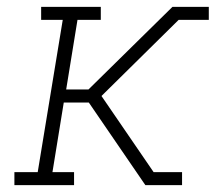

<svg xmlns="http://www.w3.org/2000/svg" viewBox="-20 -540 640 560"><path d="M22 0V-38H90L163 -482H100V-520H274V-482H206L173 -279H238L483 -520H589V-482H501L276 -260L428 -38H511V0H404L239 -241H166L133 -38H196V0Z"/></svg>

Font: Iosevka Etoile XLtObl
Style: Regular
Weight: 200
Italic angle: -9°
Designer: Belleve Invis
Foundry: Belleve Invis
Version: Version 15.5.2; ttfautohint (v1.8.4)